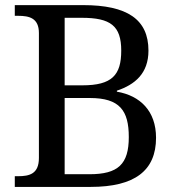

<svg xmlns="http://www.w3.org/2000/svg" viewBox="-20 -734 694 754"><path d="M563 -535.2C563 -658.2 479.5 -713.9 306.2 -713.9H38.1V-671.9H50.8C95.2 -671.9 132.8 -663.1 132.8 -604V-113.8C132.8 -51.3 96.2 -42 50.8 -42H38.1V0H335.9C509.3 0 592.8 -64 592.8 -192.9C592.8 -298.3 530.3 -358.4 439 -374V-377.9C509.3 -401.4 563 -445.3 563 -535.2ZM233.9 -349.1H333C450.2 -349.1 485.8 -299.8 485.8 -195.8C485.8 -88.9 443.8 -49.8 331.1 -49.8H233.9ZM233.9 -664.1H300.8C414.1 -664.1 456.1 -632.8 456.1 -535.2C456.1 -439 419.9 -398.9 303.2 -398.9H233.9Z"/></svg>

Font: Gandom
Style: Regular
Weight: 400
Foundry: DejaVu fonts team - Redesigned by Saber Rastikerdar - Based on Samim Font
Version: Version 0.8